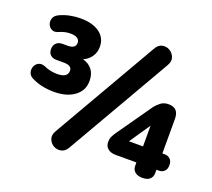

<svg xmlns="http://www.w3.org/2000/svg" viewBox="-124 -885 1176 1063"><g transform="rotate(20 464.0 -353.5)"><path d="M370 -15Q355 11 331.5 15.5Q308 20 288 8.5Q268 -3 260 -25.5Q252 -48 268 -75L623 -690Q638 -717 661.5 -721.5Q685 -726 705 -714Q725 -702 733 -679.5Q741 -657 725 -630ZM807 4Q778 4 762.5 -9.5Q747 -23 747 -44V-65H625Q595 -65 578 -79.5Q561 -94 561 -119Q561 -136 567 -149.5Q573 -163 585 -180L728 -384Q741 -401 759.5 -415Q778 -429 805 -429Q865 -429 865 -365V-161H881Q898 -161 911 -149Q924 -137 924 -113Q924 -89 911 -77Q898 -65 881 -65H865V-44Q865 -23 850.5 -9.5Q836 4 807 4ZM184 -276Q109 -276 53 -304Q32 -314 26.5 -332Q21 -350 27.5 -367Q34 -384 50.5 -392.5Q67 -401 91 -391Q108 -383 127.5 -379Q147 -375 166 -375Q228 -375 228 -416Q228 -447 181 -447H137Q115 -447 101.5 -459Q88 -471 88 -494Q88 -516 101.5 -529Q115 -542 137 -542H168Q215 -542 215 -576Q215 -592 201.5 -601.5Q188 -611 159 -611Q143 -611 126.5 -607Q110 -603 97 -597Q74 -586 57.5 -594Q41 -602 34.5 -619Q28 -636 34 -654Q40 -672 63 -683Q90 -696 121.5 -702.5Q153 -709 184 -709Q256 -709 297 -679Q338 -649 338 -597Q338 -564 320.5 -538.5Q303 -513 274 -501Q310 -491 329.5 -465.5Q349 -440 349 -400Q349 -343 303.5 -309.5Q258 -276 184 -276ZM751 -161V-283L668 -161Z"/></g></svg>

Font: Chiron GoRound TC EB
Style: Regular
Weight: 700
Designer: Ryoko NISHIZUKA 西塚涼子 (kana, bopomofo & ideographs); Paul D. Hunt (Latin, Greek & Cyrillic); Sandoll Communications 산돌커뮤니
Foundry: Adobe
Version: Version 1.000;hotconv 1.1.1;makeotfexe 2.6.0